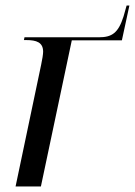

<svg xmlns="http://www.w3.org/2000/svg" viewBox="-20 -670 485 690"><path d="M128 -438 36 0H127L238 -525H418L445 -650H435L424 -611C405 -551 382 -536 335 -536H68L66 -526H74C111 -526 135 -518 135 -484C135 -476 132 -456 128 -438Z"/></svg>

Font: Noto Serif Display SemiCondensed
Style: Italic
Weight: 400
Width: 4
Italic angle: -12°
Designer: Monotype Design Team
Foundry: Monotype Imaging Inc.
Version: Version 2.009